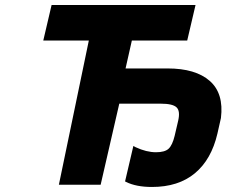

<svg xmlns="http://www.w3.org/2000/svg" viewBox="-20 -734 900 763"><path d="M858 -265 844 -203Q820 -100 754.5 -45.5Q689 9 584 9Q521 9 481 -11L477 -13L510 -154L519 -149Q562 -129 600 -129Q635 -129 650 -143Q665 -157 674 -194L688 -254Q697 -293 681.5 -307.5Q666 -322 619 -322H454L380 0H214L333 -573H152L185 -714H757L724 -573H504L479 -462H646Q757 -462 813.5 -412.5Q870 -363 858 -265Z"/></svg>

Font: Passageway
Style: BdIt
Weight: 700
Foundry: Ascender Corporation
Version: Version 1.11